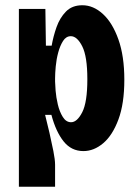

<svg xmlns="http://www.w3.org/2000/svg" viewBox="-20 -562 525 732"><path d="M52 150V-528H153L155 -388H177Q183 -423 195.5 -458.5Q208 -494 231.5 -518Q255 -542 294 -542Q336 -542 372.5 -508.5Q409 -475 431.5 -411.5Q454 -348 454 -258Q454 -167 431.5 -106.5Q409 -46 373.5 -16Q338 14 298 14Q252 14 222.5 -23Q193 -60 176 -124H152Q160 -93 168.5 -56Q177 -19 183.5 14Q190 47 190 66V150ZM251 -96Q274 -96 293.5 -134Q313 -172 313 -260Q313 -347 293.5 -385.5Q274 -424 250 -424Q232 -424 220.5 -406Q209 -388 202 -362Q195 -336 192.5 -309Q190 -282 190 -264V-251Q190 -241 192 -216Q194 -191 200.5 -163.5Q207 -136 219.5 -116Q232 -96 251 -96Z"/></svg>

Font: Bricolage Grotesque 12pt Condensed Bricolage Grotesque 10pt Condensed Regular
Style: Bold
Weight: 700
Width: 3
Designer: Mathieu Triay
Foundry: Atelier Triay
Version: Version 1.001; ttfautohint (v1.8.4.7-5d5b);gftools[0.9.33.de